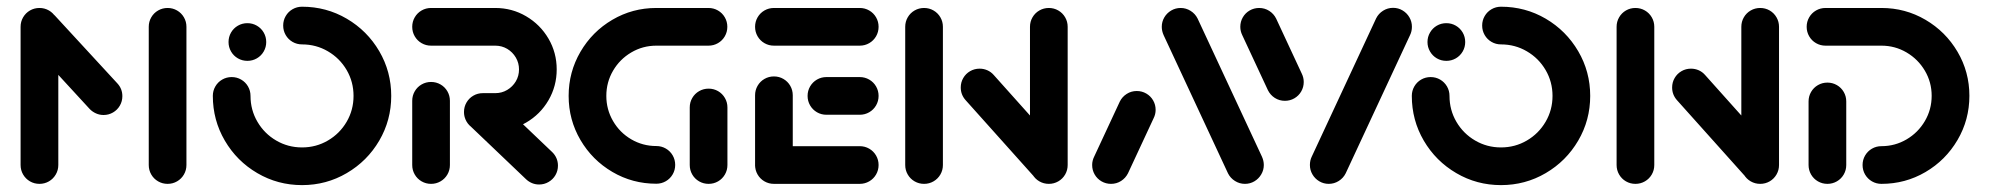

<svg xmlns="http://www.w3.org/2000/svg" viewBox="-20 -542 5863 566"><path d="M96.3 -518.5Q111.5 -518.5 124.3 -511.1Q137 -503.7 144.4 -490.9Q151.9 -478.1 151.9 -463V-55.6Q151.9 -40.4 144.4 -27.6Q137 -14.8 124.3 -7.4Q111.5 0 96.3 0Q81.1 0 68.3 -7.4Q55.6 -14.8 48.1 -27.6Q40.7 -40.4 40.7 -55.6V-463Q40.7 -478.1 48.1 -490.9Q55.6 -503.7 68.3 -511.1Q81.1 -518.5 96.3 -518.5ZM340.7 -258.5Q340.7 -243.3 333.3 -230.6Q325.9 -217.8 313.1 -210.4Q300.4 -203 285.2 -203Q273.3 -203 262.8 -207.8Q252.2 -212.6 244.4 -220.7L60.7 -420.4Q53.7 -427.8 49.6 -437.6Q45.6 -447.4 45.6 -458.1Q45.6 -473.3 53.1 -486.1Q60.7 -498.9 73.5 -506.3Q86.3 -513.7 101.1 -513.7Q113 -513.7 123.5 -508.9Q134.1 -504.1 141.9 -495.9L325.9 -296.3Q340.7 -280.4 340.7 -258.5ZM474.1 -518.5Q489.3 -518.5 502 -511.1Q514.8 -503.7 522.2 -490.9Q529.6 -478.1 529.6 -463V-55.6Q529.6 -40.4 522.2 -27.6Q514.8 -14.8 502 -7.4Q489.3 0 474.1 0Q458.9 0 446.1 -7.4Q433.3 -14.8 425.9 -27.6Q418.5 -40.4 418.5 -55.6V-463Q418.5 -478.1 425.9 -490.9Q433.3 -503.7 446.1 -511.1Q458.9 -518.5 474.1 -518.5Z M653.7 -418.1Q653.7 -433.3 661.1 -446.1Q668.5 -458.9 681.3 -466.3Q694.1 -473.7 709.3 -473.7Q724.4 -473.7 737.2 -466.3Q750 -458.9 757.4 -446.1Q764.8 -433.3 764.8 -418.1Q764.8 -403 757.4 -390.2Q750 -377.4 737.2 -370Q724.4 -362.6 709.3 -362.6Q694.1 -362.6 681.3 -370Q668.5 -377.4 661.1 -390.2Q653.7 -403 653.7 -418.1ZM814.8 -466.7Q814.8 -481.9 822.2 -494.6Q829.6 -507.4 842.4 -514.8Q855.2 -522.2 870.4 -522.2Q941.9 -522.2 1002.2 -486.9Q1062.6 -451.5 1098 -391.1Q1133.3 -330.7 1133.3 -259.3Q1133.3 -187.8 1098 -127.4Q1062.6 -67 1002.2 -31.7Q941.9 3.7 870.4 3.7Q798.9 3.7 738.5 -31.7Q678.1 -67 642.8 -127.4Q607.4 -187.8 607.4 -259.3Q607.4 -274.4 614.8 -287.2Q622.2 -300 635 -307.4Q647.8 -314.8 663 -314.8Q678.1 -314.8 690.9 -307.4Q703.7 -300 711.1 -287.2Q718.5 -274.4 718.5 -259.3Q718.5 -217.8 738.9 -183Q759.3 -148.1 794.1 -127.8Q828.9 -107.4 870.4 -107.4Q911.9 -107.4 946.7 -127.8Q981.5 -148.1 1001.9 -183Q1022.2 -217.8 1022.2 -259.3Q1022.2 -300.7 1001.9 -335.6Q981.5 -370.4 946.7 -390.7Q911.9 -411.1 870.4 -411.1Q855.2 -411.1 842.4 -418.5Q829.6 -425.9 822.2 -438.7Q814.8 -451.5 814.8 -466.7Z M1250.7 0Q1235.6 0 1222.8 -7.4Q1210 -14.8 1202.6 -27.6Q1195.2 -40.4 1195.2 -55.6V-244.8Q1195.2 -260 1202.6 -272.8Q1210 -285.6 1222.8 -293Q1235.6 -300.4 1250.7 -300.4Q1265.9 -300.4 1278.7 -293Q1291.5 -285.6 1298.9 -272.8Q1306.3 -260 1306.3 -244.8V-55.6Q1306.3 -40.4 1298.9 -27.6Q1291.5 -14.8 1278.7 -7.4Q1265.9 0 1250.7 0ZM1624.8 -53.7Q1624.8 -38.5 1617.4 -25.7Q1610 -13 1597.2 -5.6Q1584.4 1.9 1569.3 1.9Q1558.1 1.9 1548.3 -2.2Q1538.5 -6.3 1530.7 -13.7L1365.2 -171.5Q1357 -179.6 1352.4 -189.8Q1347.8 -200 1347.8 -211.9Q1347.8 -227 1355.2 -239.8Q1362.6 -252.6 1375.4 -260Q1388.1 -267.4 1403.3 -267.4Q1414.1 -267.4 1424.1 -263.3Q1434.1 -259.3 1441.5 -252.2L1607.8 -93.7Q1615.9 -85.9 1620.4 -75.6Q1624.8 -65.2 1624.8 -53.7ZM1347.8 -211.9Q1347.8 -227 1355.2 -239.8Q1362.6 -252.6 1375.4 -260Q1388.1 -267.4 1403.3 -267.4H1440Q1459.3 -267.4 1475.2 -276.9Q1491.1 -286.3 1500.6 -302.2Q1510 -318.1 1510 -337.4Q1510 -356.3 1500.6 -372.4Q1491.1 -388.5 1475.2 -398Q1459.3 -407.4 1440 -407.4H1250.7Q1235.6 -407.4 1222.8 -414.8Q1210 -422.2 1202.6 -435Q1195.2 -447.8 1195.2 -463Q1195.2 -478.1 1202.6 -490.9Q1210 -503.7 1222.8 -511.1Q1235.6 -518.5 1250.7 -518.5H1440Q1489.3 -518.5 1530.9 -494.1Q1572.6 -469.6 1596.9 -428.1Q1621.1 -386.7 1621.1 -337.4Q1621.1 -288.1 1596.9 -246.5Q1572.6 -204.8 1530.9 -180.6Q1489.3 -156.3 1440 -156.3H1403.3Q1388.1 -156.3 1375.4 -163.7Q1362.6 -171.1 1355.2 -183.9Q1347.8 -196.7 1347.8 -211.9Z M1970.4 -55.9Q1970.4 -40.7 1963 -28Q1955.6 -15.2 1942.8 -7.8Q1930 -0.4 1914.8 -0.4Q1844.4 -0.4 1785.2 -35.2Q1725.9 -70 1691.1 -129.4Q1656.3 -188.9 1656.3 -259.3Q1656.3 -329.6 1691.1 -389.3Q1725.9 -448.9 1785.2 -483.7Q1844.4 -518.5 1914.8 -518.5H2068.5Q2083.7 -518.5 2096.5 -511.1Q2109.3 -503.7 2116.7 -490.9Q2124.1 -478.1 2124.1 -463Q2124.1 -447.8 2116.7 -435Q2109.3 -422.2 2096.5 -414.8Q2083.7 -407.4 2068.5 -407.4H1914.8Q1874.8 -407.4 1840.9 -387.4Q1807 -367.4 1787.2 -333.5Q1767.4 -299.6 1767.4 -259.3Q1767.4 -219.3 1787.2 -185.2Q1807 -151.1 1840.9 -131.3Q1874.8 -111.5 1914.8 -111.5Q1930 -111.5 1942.8 -104.1Q1955.6 -96.7 1963 -83.9Q1970.4 -71.1 1970.4 -55.9ZM2068.9 0Q2053.7 0 2040.9 -7.4Q2028.1 -14.8 2020.7 -27.6Q2013.3 -40.4 2013.3 -55.6V-225.2Q2013.3 -240.4 2020.7 -253.1Q2028.1 -265.9 2040.9 -273.3Q2053.7 -280.7 2068.9 -280.7Q2084.1 -280.7 2096.9 -273.3Q2109.6 -265.9 2117 -253.1Q2124.4 -240.4 2124.4 -225.2V-55.6Q2124.4 -40.4 2117 -27.6Q2109.6 -14.8 2096.9 -7.4Q2084.1 0 2068.9 0Z M2205.9 -51.9V-261.1Q2205.9 -276.3 2213.3 -289.1Q2220.7 -301.9 2233.5 -309.3Q2246.3 -316.7 2261.5 -316.7Q2276.7 -316.7 2289.4 -309.3Q2302.2 -301.9 2309.6 -289.1Q2317 -276.3 2317 -261.1V-51.9ZM2570 -55.6Q2570 -40.4 2562.6 -27.6Q2555.2 -14.8 2542.4 -7.4Q2529.6 0 2514.4 0H2261.5Q2246.3 0 2233.5 -7.4Q2220.7 -14.8 2213.3 -27.6Q2205.9 -40.4 2205.9 -55.6Q2205.9 -70.7 2213.3 -83.5Q2220.7 -96.3 2233.5 -103.7Q2246.3 -111.1 2261.5 -111.1H2514.4Q2529.6 -111.1 2542.4 -103.7Q2555.2 -96.3 2562.6 -83.5Q2570 -70.7 2570 -55.6ZM2360.7 -259.3Q2360.7 -274.4 2368.1 -287.2Q2375.6 -300 2388.3 -307.4Q2401.1 -314.8 2416.3 -314.8H2514.4Q2529.6 -314.8 2542.4 -307.4Q2555.2 -300 2562.6 -287.2Q2570 -274.4 2570 -259.3Q2570 -244.1 2562.6 -231.3Q2555.2 -218.5 2542.4 -211.1Q2529.6 -203.7 2514.4 -203.7H2416.3Q2401.1 -203.7 2388.3 -211.1Q2375.6 -218.5 2368.1 -231.3Q2360.7 -244.1 2360.7 -259.3ZM2205.9 -463Q2205.9 -478.1 2213.3 -490.9Q2220.7 -503.7 2233.5 -511.1Q2246.3 -518.5 2261.5 -518.5H2514.4Q2529.6 -518.5 2542.4 -511.1Q2555.2 -503.7 2562.6 -490.9Q2570 -478.1 2570 -463Q2570 -447.8 2562.6 -435Q2555.2 -422.2 2542.4 -414.8Q2529.6 -407.4 2514.4 -407.4H2261.5Q2246.3 -407.4 2233.5 -414.8Q2220.7 -422.2 2213.3 -435Q2205.9 -447.8 2205.9 -463Z M2704.1 0Q2688.9 0 2676.1 -7.4Q2663.3 -14.8 2655.9 -27.6Q2648.5 -40.4 2648.5 -55.6V-463Q2648.5 -478.1 2655.9 -490.9Q2663.3 -503.7 2676.1 -511.1Q2688.9 -518.5 2704.1 -518.5Q2719.3 -518.5 2732 -511.1Q2744.8 -503.7 2752.2 -490.9Q2759.6 -478.1 2759.6 -463V-55.6Q2759.6 -40.4 2752.2 -27.6Q2744.8 -14.8 2732 -7.4Q2719.3 0 2704.1 0ZM2812.2 -284.1Q2812.2 -299.3 2819.6 -312Q2827 -324.8 2839.8 -332.2Q2852.6 -339.6 2867.8 -339.6Q2880 -339.6 2890.7 -334.8Q2901.5 -330 2909.3 -321.1L3117.8 -88.1L3034.8 -14.1L2826.3 -247Q2812.2 -263 2812.2 -284.1ZM3071.9 0Q3056.7 0 3043.9 -7.4Q3031.1 -14.8 3023.7 -27.6Q3016.3 -40.4 3016.3 -55.6V-463Q3016.3 -478.1 3023.7 -490.9Q3031.1 -503.7 3043.9 -511.1Q3056.7 -518.5 3071.9 -518.5Q3087 -518.5 3099.8 -511.1Q3112.6 -503.7 3120 -490.9Q3127.4 -478.1 3127.4 -463V-55.6Q3127.4 -40.4 3120 -27.6Q3112.6 -14.8 3099.8 -7.4Q3087 0 3071.9 0Z M3255.2 0Q3240 0 3227.2 -7.4Q3214.4 -14.8 3207 -27.6Q3199.6 -40.4 3199.6 -55.6Q3199.6 -68.5 3205.6 -80.4L3281.1 -242.6Q3288.1 -256.7 3301.5 -265.2Q3314.8 -273.7 3331.1 -273.7Q3346.3 -273.7 3359.1 -266.3Q3371.9 -258.9 3379.3 -246.1Q3386.7 -233.3 3386.7 -218.1Q3386.7 -205.2 3380.7 -193.3L3305.2 -31.1Q3298.1 -17 3284.8 -8.5Q3271.5 0 3255.2 0ZM3705.6 -55.6Q3705.6 -40.7 3698.1 -28Q3690.7 -15.2 3678 -7.6Q3665.2 0 3650 0Q3634.1 0 3620.6 -8.5Q3607 -17 3600 -31.1L3410.4 -438.1Q3404.8 -450.4 3404.8 -463Q3404.8 -477.8 3412.2 -490.6Q3419.6 -503.3 3432.4 -510.9Q3445.2 -518.5 3460.4 -518.5Q3476.3 -518.5 3489.8 -510Q3503.3 -501.5 3510.4 -487.4L3700 -80.4Q3705.6 -68.1 3705.6 -55.6Z M3823.3 -300.4Q3823.3 -285.2 3815.9 -272.4Q3808.5 -259.6 3795.7 -252.2Q3783 -244.8 3767.8 -244.8Q3751.5 -244.8 3738.1 -253.3Q3724.8 -261.9 3717.8 -275.9L3642.2 -438.1Q3636.3 -450 3636.3 -463Q3636.3 -478.1 3643.7 -490.9Q3651.1 -503.7 3663.9 -511.1Q3676.7 -518.5 3691.9 -518.5Q3708.1 -518.5 3721.5 -510Q3734.8 -501.5 3741.9 -487.4L3817.4 -325.2Q3823.3 -313.3 3823.3 -300.4ZM3897 0Q3881.9 0 3869.1 -7.6Q3856.3 -15.2 3848.9 -28Q3841.5 -40.7 3841.5 -55.6Q3841.5 -69.3 3847 -80.4L4036.7 -487.8Q4043.7 -501.9 4057.2 -510.4Q4070.7 -518.9 4086.7 -518.9Q4101.9 -518.9 4114.6 -511.3Q4127.4 -503.7 4134.8 -490.9Q4142.2 -478.1 4142.2 -463.3Q4142.2 -449.6 4136.7 -438.5L3947 -31.1Q3940 -17 3926.5 -8.5Q3913 0 3897 0Z M4188.1 -418.1Q4188.1 -433.3 4195.6 -446.1Q4203 -458.9 4215.7 -466.3Q4228.5 -473.7 4243.7 -473.7Q4258.9 -473.7 4271.7 -466.3Q4284.4 -458.9 4291.9 -446.1Q4299.3 -433.3 4299.3 -418.1Q4299.3 -403 4291.9 -390.2Q4284.4 -377.4 4271.7 -370Q4258.9 -362.6 4243.7 -362.6Q4228.5 -362.6 4215.7 -370Q4203 -377.4 4195.6 -390.2Q4188.1 -403 4188.1 -418.1ZM4349.3 -466.7Q4349.3 -481.9 4356.7 -494.6Q4364.1 -507.4 4376.9 -514.8Q4389.6 -522.2 4404.8 -522.2Q4476.3 -522.2 4536.7 -486.9Q4597 -451.5 4632.4 -391.1Q4667.8 -330.7 4667.8 -259.3Q4667.8 -187.8 4632.4 -127.4Q4597 -67 4536.7 -31.7Q4476.3 3.7 4404.8 3.7Q4333.3 3.7 4273 -31.7Q4212.6 -67 4177.2 -127.4Q4141.9 -187.8 4141.9 -259.3Q4141.9 -274.4 4149.3 -287.2Q4156.7 -300 4169.4 -307.4Q4182.2 -314.8 4197.4 -314.8Q4212.6 -314.8 4225.4 -307.4Q4238.1 -300 4245.6 -287.2Q4253 -274.4 4253 -259.3Q4253 -217.8 4273.3 -183Q4293.7 -148.1 4328.5 -127.8Q4363.3 -107.4 4404.8 -107.4Q4446.3 -107.4 4481.1 -127.8Q4515.9 -148.1 4536.3 -183Q4556.7 -217.8 4556.7 -259.3Q4556.7 -300.7 4536.3 -335.6Q4515.9 -370.4 4481.1 -390.7Q4446.3 -411.1 4404.8 -411.1Q4389.6 -411.1 4376.9 -418.5Q4364.1 -425.9 4356.7 -438.7Q4349.3 -451.5 4349.3 -466.7Z M4801.1 0Q4785.9 0 4773.1 -7.4Q4760.4 -14.8 4753 -27.6Q4745.6 -40.4 4745.6 -55.6V-463Q4745.6 -478.1 4753 -490.9Q4760.4 -503.7 4773.1 -511.1Q4785.9 -518.5 4801.1 -518.5Q4816.3 -518.5 4829.1 -511.1Q4841.9 -503.7 4849.3 -490.9Q4856.7 -478.1 4856.7 -463V-55.6Q4856.7 -40.4 4849.3 -27.6Q4841.9 -14.8 4829.1 -7.4Q4816.3 0 4801.1 0ZM4909.3 -284.1Q4909.3 -299.3 4916.7 -312Q4924.1 -324.8 4936.9 -332.2Q4949.6 -339.6 4964.8 -339.6Q4977 -339.6 4987.8 -334.8Q4998.5 -330 5006.3 -321.1L5214.8 -88.1L5131.9 -14.1L4923.3 -247Q4909.3 -263 4909.3 -284.1ZM5168.9 0Q5153.7 0 5140.9 -7.4Q5128.1 -14.8 5120.7 -27.6Q5113.3 -40.4 5113.3 -55.6V-463Q5113.3 -478.1 5120.7 -490.9Q5128.1 -503.7 5140.9 -511.1Q5153.7 -518.5 5168.9 -518.5Q5184.1 -518.5 5196.9 -511.1Q5209.6 -503.7 5217 -490.9Q5224.4 -478.1 5224.4 -463V-55.6Q5224.4 -40.4 5217 -27.6Q5209.6 -14.8 5196.9 -7.4Q5184.1 0 5168.9 0Z M5367 -298.5Q5382.2 -298.5 5395 -291.1Q5407.8 -283.7 5415.2 -270.9Q5422.6 -258.1 5422.6 -243V-55.6Q5422.6 -40.4 5415.2 -27.6Q5407.8 -14.8 5395 -7.4Q5382.2 0 5367 0Q5351.9 0 5339.1 -7.4Q5326.3 -14.8 5318.9 -27.6Q5311.5 -40.4 5311.5 -55.6V-243Q5311.5 -258.1 5318.9 -270.9Q5326.3 -283.7 5339.1 -291.1Q5351.9 -298.5 5367 -298.5ZM5470.7 -55.6Q5470.7 -70.7 5478.1 -83.5Q5485.6 -96.3 5498.3 -103.7Q5511.1 -111.1 5526.3 -111.1Q5566.3 -111.1 5600.4 -131.1Q5634.4 -151.1 5654.4 -185.2Q5674.4 -219.3 5674.4 -259.6Q5674.4 -299.6 5654.4 -333.5Q5634.4 -367.4 5600.4 -387.4Q5566.3 -407.4 5526.3 -407.4H5361.5Q5346.3 -407.4 5333.5 -414.8Q5320.7 -422.2 5313.3 -435Q5305.9 -447.8 5305.9 -463Q5305.9 -478.1 5313.3 -490.9Q5320.7 -503.7 5333.5 -511.1Q5346.3 -518.5 5361.5 -518.5H5526.3Q5596.7 -518.5 5656.1 -483.7Q5715.6 -448.9 5750.6 -389.4Q5785.6 -330 5785.6 -259.6Q5785.6 -188.9 5750.6 -129.3Q5715.6 -69.6 5656.1 -34.8Q5596.7 0 5526.3 0Q5511.1 0 5498.3 -7.4Q5485.6 -14.8 5478.1 -27.6Q5470.7 -40.4 5470.7 -55.6Z"/></svg>

Font: 26F Galaxy Sans Black
Style: Regular
Weight: 900
Designer: C₂₉H₂₅N₃O₅
Version: Version 1.100